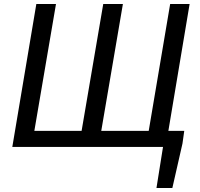

<svg xmlns="http://www.w3.org/2000/svg" viewBox="-20 -740 1007 967"><path d="M801 0H42L163 -720H262L153 -81H391L500 -720H599L490 -81H729L837 -720H935L828 -81H908L899 -17L848 207H768Z"/></svg>

Font: Nebula Sans Medium
Style: Regular
Weight: 500
Italic angle: -9°
Designer: Paul D. Hunt for Adobe (as Source Sans)
Foundry: Nebula Entertainment & Broadcasting LLC
Version: Version 1.010